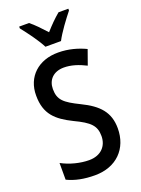

<svg xmlns="http://www.w3.org/2000/svg" viewBox="-174 -1016 808 1101"><g transform="rotate(-20 230.0 -465.0)"><path d="M192 -780H287C310 -825 358 -889 390 -929V-940H330C297 -912 273 -888 240 -851C209 -885 178 -918 150 -940H90V-929C124 -886 170 -824 192 -780ZM422 -199C422 -297 371 -352 270 -401C178 -446 149 -471 149 -537C149 -592 185 -632 250 -632C293 -632 338 -618 383 -595L415 -685C369 -707 312 -724 249 -724C128 -725 45 -649 46 -534C46 -421 102 -372 197 -325C290 -281 319 -252 319 -189C319 -129 279 -83 206 -83C152 -83 89 -99 40 -126V-24C87 -1 142 10 208 10C339 10 422 -75 422 -199Z"/></g></svg>

Font: Noto Sans Lao Looped Condensed Medium
Style: Regular
Weight: 500
Width: 3
Designer: Mark Frömberg, Ben Mitchell
Foundry: The Fontpad Ltd
Version: Version 1.002